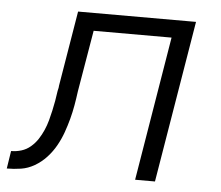

<svg xmlns="http://www.w3.org/2000/svg" viewBox="-77 -578 720 626"><g transform="rotate(5 283.5 -265.0)"><path d="M-33 0 -24 -58Q-7 -58 9.5 -63Q26 -68 39.5 -79.5Q53 -91 62.5 -105.5Q72 -120 79 -136Q86 -152 90.5 -168.5Q95 -185 98.5 -201Q102 -217 105 -233.5Q108 -250 110 -266Q111 -271 112 -275Q113 -279 113 -283L154 -530H540L452 0H387L465 -472H210L176 -271Q173 -248 169 -225Q165 -202 159 -179.5Q153 -157 145 -134.5Q137 -112 125 -90.5Q113 -69 96 -50.5Q79 -32 57.5 -19.5Q36 -7 13 -3.5Q-10 0 -33 0Z"/></g></svg>

Font: Iosevka Curly LtExObl
Style: Regular
Weight: 300
Width: 7
Italic angle: -9°
Monospace: yes
Designer: Belleve Invis
Foundry: Belleve Invis
Version: Version 11.1.0; ttfautohint (v1.8.3)